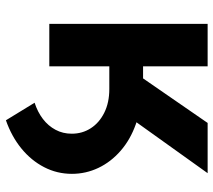

<svg xmlns="http://www.w3.org/2000/svg" viewBox="-57 -529 736 662"><g transform="rotate(90 311.0 -198.0)"><path d="M134.5 -206.9V-317.8H286.8Q353.6 -317.8 407.5 -298.6Q461.4 -279.5 499.9 -245.9Q538.4 -212.4 558.9 -169.2Q579.4 -126 579.4 -77.9Q579.4 -26.7 556.4 17.8Q533.4 62.4 492 96.2Q450.5 130.1 394.7 149.6L334.2 50.7Q366.1 40.4 390.1 22.1Q414.1 3.7 427.5 -21.5Q441 -46.7 441 -77.4Q441 -113.9 422.1 -143.1Q403.2 -172.4 368.5 -189.6Q333.8 -206.9 286.8 -206.9ZM62.4 0V-545.9H208.8V-323.3H250.3L403.9 -545.9H577.1L334.6 -206.9H208.8V0Z"/></g></svg>

Font: Adwaita Sans
Style: Regular
Weight: 400
Designer: Rasmus Andersson
Foundry: rsms
Version: Version 4.001;git-9221beed3